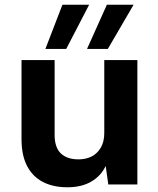

<svg xmlns="http://www.w3.org/2000/svg" viewBox="-20 -780 670 812"><path d="M265 12Q204 12 160.5 -11Q117 -34 94 -79Q71 -124 71 -192V-526H211V-210Q211 -156 237.5 -131Q264 -106 312 -106Q343 -106 367 -118Q391 -130 406 -155Q421 -180 421 -218V-526H561V0H438L427 -78Q407 -36 366 -12Q325 12 265 12ZM348 -573 432 -760H545L436 -573ZM172 -573 244 -760H357L260 -573Z"/></svg>

Font: DM Sans 9pt ExtraBold
Style: Regular
Weight: 800
Version: Version 4.004;gftools[0.9.30]